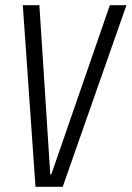

<svg xmlns="http://www.w3.org/2000/svg" viewBox="-20 -720 508 741"><path d="M68 -700H132L174 -47H178L404 -700H468L222 1H117Z"/></svg>

Font: Pathway Extreme Condensed ExtraLight
Style: Italic
Weight: 250
Width: 3
Italic angle: -8°
Version: Version 1.001;gftools[0.9.26]